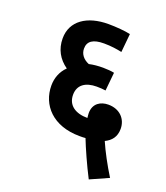

<svg xmlns="http://www.w3.org/2000/svg" viewBox="-133 -725 784 905"><g transform="rotate(20 259.0 -272.0)"><path d="M418 88 510 47C478 -4 446 -64 427 -108C458 -123 478 -147 478 -187C478 -237 442 -275 385 -275C347 -275 311 -255 311 -206C311 -200 312 -191 313 -182C253 -182 212 -209 212 -262C212 -312 249 -336 304 -336C320 -336 336 -335 349 -333L358 -425C346 -428 321 -430 302 -430C277 -430 254 -428 232 -423C203 -435 186 -457 186 -484C186 -521 212 -539 267 -539C303 -539 334 -534 357 -529L366 -622C341 -628 293 -632 255 -632C149 -632 75 -583 75 -495C75 -441 99 -398 142 -368C114 -341 101 -305 101 -268C101 -171 172 -89 308 -89C318 -89 328 -89 337 -90C354 -46 387 28 418 88Z"/></g></svg>

Font: Noto Sans Devanagari UI SemiCondensed SemiBold
Style: Regular
Weight: 600
Width: 4
Designer: Jelle Bosma - Monotype Design Team
Foundry: Monotype Imaging Inc.
Version: Version 2.004